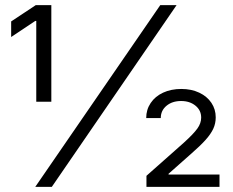

<svg xmlns="http://www.w3.org/2000/svg" viewBox="-20 -727 905 747"><path d="M603.5 -707H667L181.6 0H117.2ZM121.1 -645.5H117.2L23.4 -583V-643.6L119.1 -707H179.7V-331.1H121.1ZM549.8 -43 695.3 -171.9Q733.4 -206.5 748 -227.1Q762.7 -247.6 762.7 -269.5Q762.7 -297.9 740.5 -315.9Q718.3 -334 684.6 -334Q649.9 -334 627.7 -315.4Q605.5 -296.9 605.5 -267.6H548.8Q548.8 -300.3 566.2 -326.2Q583.5 -352.1 614.5 -366.5Q645.5 -380.9 685.5 -380.9Q724.6 -380.9 755.1 -366.5Q785.6 -352.1 802.5 -326.9Q819.3 -301.8 819.3 -270.5Q819.3 -246.6 809.8 -226.1Q800.3 -205.6 780 -182.9Q759.8 -160.2 722.7 -127.9L635.7 -50.8V-47.9H834V0H549.8Z"/></svg>

Font: Pretendard JP Light
Style: Regular
Weight: 300
Designer: Base glyphs from Inter by Rasmus Andersson; Hangeul glyphs from Noto Sans CJK(Source Han Sans) by Jang Soo-young and Kan
Foundry: Kil Hyung-jin
Version: Version 1.309